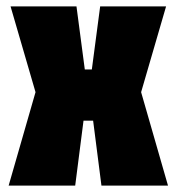

<svg xmlns="http://www.w3.org/2000/svg" viewBox="-20 -580 552 600"><path d="M7 0 91 -292 13 -560H219L245 -363H267L293 -560H499L421 -292L505 0H297L271 -203H241L215 0Z"/></svg>

Font: Tektur Condensed ExtraBold
Style: Regular
Weight: 800
Width: 3
Designer: Adam Jagosz
Foundry: Adam Jagosz
Version: Version 1.005;gftools[0.9.30]